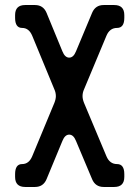

<svg xmlns="http://www.w3.org/2000/svg" viewBox="-20 -734 554 763"><path d="M80 9H119Q152 9 165 -22L228 -174Q238 -199 255 -199Q272 -199 282 -174L346 -22Q359 9 392 9H434Q474 9 474 -31V-42Q474 -82 445 -82Q416 -82 403 -113L314 -325Q308 -340 308 -352Q308 -366 314 -379L403 -592Q416 -623 445 -623Q474 -623 474 -663V-674Q474 -714 434 -714H392Q359 -714 346 -683L282 -530Q272 -505 255 -505Q238 -505 228 -530L165 -683Q152 -714 119 -714H80Q40 -714 40 -674V-663Q40 -623 68 -623Q95 -623 108 -592L196 -379Q202 -366 202 -352Q202 -340 196 -325L108 -113Q95 -82 68 -82Q40 -82 40 -42V-31Q40 9 80 9Z"/></svg>

Font: WDXL Lubrifont SC
Style: Regular
Weight: 400
Designer: [WDXL Lubrifont] Copyright 2020-2022 (c) NightFurySL2001, Skr-ZERO; [ZCOOL QingKe HuangYou] Copyright 2018-2022 (c) The 
Version: Version 2.001;hotconv 1.1.1;makeotfexe 2.6.0